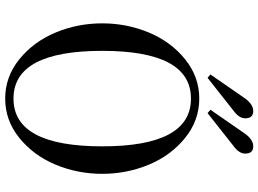

<svg xmlns="http://www.w3.org/2000/svg" viewBox="-148 -830 996 740"><g transform="rotate(90 350.0 -460.0)"><path d="M544 -938Q572 -938 572 -907Q572 -884 544 -863L416 -762L403 -773L495 -906Q518 -938 544 -938ZM408 -938Q436 -938 436 -907Q436 -884 408 -863L280 -762L267 -773L359 -906Q382 -938 408 -938ZM360 18Q276 18 208.5 -36.5Q141 -91 105.5 -176Q70 -261 70 -356Q70 -451 105.5 -536Q141 -621 208.5 -675.5Q276 -730 360 -730Q444 -730 511.5 -675.5Q579 -621 614.5 -536Q650 -451 650 -356Q650 -261 614.5 -176Q579 -91 511.5 -36.5Q444 18 360 18ZM360 -14Q544 -14 544 -356Q544 -698 360 -698Q176 -698 176 -356Q176 -14 360 -14Z"/></g></svg>

Font: Old Standard TT
Style: Regular
Weight: 400
Designer: Alexey Kryukov <alexios@thessalonica.org.ru>
Version: Version 2.2